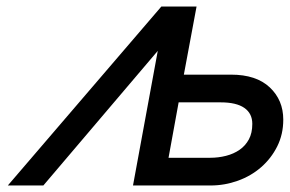

<svg xmlns="http://www.w3.org/2000/svg" viewBox="-20 -569 889 589"><path d="M475 -549H583L544 -340H689Q766 -340 807.5 -301Q849 -262 849 -202Q849 -157 830.5 -120Q812 -83 781 -56Q750 -29 709.5 -14.5Q669 0 626 0H388L464 -413L113 0H4ZM625 -85Q650 -85 673.5 -91Q697 -97 715 -109.5Q733 -122 743.5 -141.5Q754 -161 754 -189Q754 -221 729.5 -238Q705 -255 657 -255H528L497 -85Z"/></svg>

Font: Involve Medium Oblique
Style: Italic
Weight: 500
Italic angle: -10.5°
Designer: Stefan Peev
Foundry: Context Ltd.
Version: Version 1.001